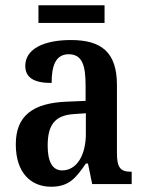

<svg xmlns="http://www.w3.org/2000/svg" viewBox="-20 -699 550 729"><path d="M126 -612H377V-679H126ZM174 10C242 10 268 -23 306 -78H314L330 0H480V-47H477C437 -47 424 -63 424 -118V-376C424 -501 365 -547 249 -547C150 -547 76 -515 76 -449C76 -404 109 -384 176 -384C176 -449 191 -493 241 -493C294 -493 305 -447 305 -373V-316L234 -313C104 -308 40 -259 40 -151C40 -41 99 10 174 10ZM216 -52C178 -52 161 -87 161 -146C161 -222 186 -262 263 -266L306 -269V-191C306 -109 271 -52 216 -52Z"/></svg>

Font: Noto Serif Tamil Condensed SemiBold
Style: Italic
Weight: 600
Width: 3
Italic angle: -12°
Designer: Indian Type Foundry, Tom Grace, and the Monotype Design Team
Foundry: Monotype Imaging Inc.
Version: Version 2.003